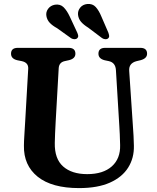

<svg xmlns="http://www.w3.org/2000/svg" viewBox="-20 -945 802 983"><path d="M591 -298.5 573.5 -586.5Q571 -624.5 537.5 -632L516 -636.5Q484 -644.5 484 -670Q484 -700 518.5 -700H698.5Q733 -700 733 -670Q733 -646 700.5 -637L679.5 -632Q638.5 -621.5 641.5 -582L660.5 -299Q664.5 -249 665.5 -199Q667 -136 636.2 -87Q605.5 -38 542.8 -10Q480 18 385 18Q245.5 18 173 -40.2Q100.5 -98.5 102.5 -199.5Q102.5 -219 104.8 -254.5Q107 -290 109 -324L124.5 -593.5Q126 -624.5 91.5 -632L69 -636.5Q36.5 -644 36.5 -670Q36.5 -700 71 -700H331.5Q366 -700 366 -670Q366 -645 333.5 -637L311 -632Q282 -625.5 280.5 -595L265 -322Q263 -288.5 262 -261.5Q261 -234.5 260.5 -213Q259 -132 303.2 -92.8Q347.5 -53.5 426.5 -53.5Q508 -53.5 552.5 -93.2Q597 -133 595 -202.5Q594.5 -236.5 593.2 -258Q592 -279.5 591 -298.5ZM499 -860.5 534.5 -778.5Q538 -769 538.8 -761.5Q539.5 -754 533.5 -748.5Q527.5 -743.5 518.8 -744.2Q510 -745 502.5 -750L431.5 -803.5Q407.5 -818.5 394.8 -833.5Q382 -848.5 379.5 -869Q377.5 -889.5 390.5 -905.8Q403.5 -922 426.5 -924.5Q454 -927 470.2 -909Q486.5 -891 499 -860.5ZM337 -860.5 375 -779Q379 -770.5 380.2 -763Q381.5 -755.5 375.5 -749.5Q370 -744 361.2 -744.2Q352.5 -744.5 344.5 -749L272.5 -800.5Q248 -814 234.5 -828.5Q221 -843 217.5 -863Q214 -883.5 226.5 -900.2Q239 -917 261.5 -921Q288.5 -925 305.8 -907.8Q323 -890.5 337 -860.5Z"/></svg>

Font: Fraunces 9pt Soft SemiBold
Style: Regular
Weight: 600
Version: Version 1.000;[b76b70a41]